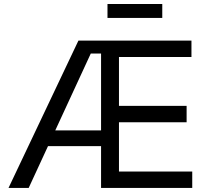

<svg xmlns="http://www.w3.org/2000/svg" viewBox="-20 -928 1028 948"><path d="M22 0 367.2 -727.5H925.3V-646.5H567.4V-405.3H901.4V-324.2H567.4V-81.1H929.2V0H479V-663.6H428.2L121.6 0ZM188 -206.5V-284.2H522.9V-206.5ZM781.2 -908.2V-839.4H510.7V-908.2Z"/></svg>

Font: Inter 18pt
Style: Regular
Weight: 400
Designer: Rasmus Andersson
Foundry: rsms
Version: Version 4.001;git-66647c0bb